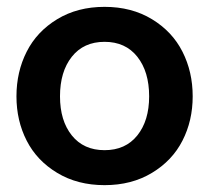

<svg xmlns="http://www.w3.org/2000/svg" viewBox="-20 -530 610 560"><path d="M28 -249Q28 -320.5 57.8 -379.2Q87.5 -438 146.8 -474Q206 -510 285 -510Q364 -510 423.2 -474Q482.5 -438 512.2 -379.2Q542 -320.5 542 -249Q542 -178 512.2 -119.8Q482.5 -61.5 423.2 -25.8Q364 10 285 10Q206 10 146.8 -25.8Q87.5 -61.5 57.8 -119.8Q28 -178 28 -249ZM415 -249Q415 -321 380.5 -364.5Q346 -408 285 -408Q224 -408 189.5 -364.5Q155 -321 155 -249Q155 -178 189.5 -135Q224 -92 285 -92Q346 -92 380.5 -135Q415 -178 415 -249Z"/></svg>

Font: Cabin
Style: Bold
Weight: 700
Designer: Pablo Impallari
Foundry: Pablo Impallari. http://www.impallari.com Igino Marini. http://www.ikern.com
Version: Version 3.001;hotconv 1.0.109;makeotfexe 2.5.65596